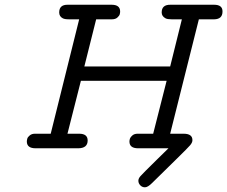

<svg xmlns="http://www.w3.org/2000/svg" viewBox="-20 -631 967 817"><path d="M94.2 -28.8Q94.2 -34.7 96.2 -41.3Q98.1 -47.9 106.7 -54.9Q115.2 -62 128.9 -62H195.8L316.9 -548.8H273.9Q254.9 -548.8 247.1 -553.2Q231.9 -561 231.9 -578.1Q231.9 -611.3 268.1 -610.8H455.1Q491.2 -610.8 491.2 -582Q491.2 -576.2 489.5 -570.1Q487.8 -564 479.5 -556.4Q471.2 -548.8 456.1 -548.8H389.2L338.9 -348.1H704.1L753.9 -548.8H710Q691.9 -548.8 684.1 -553.2Q668 -562 668 -578.1Q668 -611.3 705.1 -610.8H891.1Q927.2 -610.8 926.8 -582Q926.8 -549.8 892.1 -548.8H826.2L704.1 -62H761.2Q799.3 -62 798.8 -34.2Q798.8 -24.4 788.8 -12.7Q778.8 -1 732.9 43.9Q673.8 101.1 627 147.9Q608.9 166 596.9 166Q585 166 576.9 157.5Q568.8 148.9 568.8 138.2Q568.8 128.4 577.9 118.2Q586.9 107.9 646 49.8Q676.8 19 696.8 0H567.9Q530.8 0 530.8 -28.8Q530.8 -34.7 533 -41.3Q535.2 -47.9 543.5 -54.9Q551.8 -62 565.9 -62H631.8L689 -287.1H324.2L267.1 -62H316.9Q353 -62 353 -33.2Q353 0 312 0H131.8Q94.2 0 94.2 -28.8Z"/></svg>

Font: CMU Typewriter Text Variable Width
Style: Italic
Weight: 500
Italic angle: -14.04°
Version: Version 0.7.0